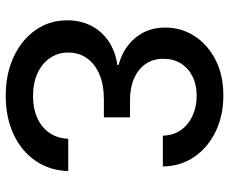

<svg xmlns="http://www.w3.org/2000/svg" viewBox="-84 -694 788 660"><g transform="rotate(90 310.0 -364.0)"><path d="M308.6 10.3Q233.9 10.3 175.3 -17.1Q116.7 -44.4 83.3 -92.3Q49.8 -140.1 49.8 -201.7Q49.8 -246.1 68.1 -282.5Q86.4 -318.8 120.6 -342.5Q154.8 -366.2 203.1 -373.5V-377.9Q145 -393.1 109.9 -435.5Q74.7 -478 74.7 -537.6Q74.7 -593.3 104 -638.7Q133.3 -684.1 185.8 -710.9Q238.3 -737.8 308.1 -737.8Q377 -737.8 431.9 -711.4Q486.8 -685.1 519 -638.2Q551.3 -591.3 552.2 -529.8H446.3Q445.3 -566.4 427 -592Q408.7 -617.7 377.9 -631.8Q347.2 -646 309.1 -646Q271 -646 242.4 -631.6Q213.9 -617.2 198 -591.6Q182.1 -565.9 182.1 -530.8Q182.1 -496.6 199.7 -470.9Q217.3 -445.3 248.8 -431.2Q280.3 -417 321.8 -417H383.3V-327.1H321.8Q272 -327.1 235.8 -311.8Q199.7 -296.4 180.2 -268.8Q160.6 -241.2 160.6 -205.1Q160.6 -168.9 179.7 -141.4Q198.7 -113.8 232.4 -98.6Q266.1 -83.5 309.6 -83.5Q352.1 -83.5 384.8 -97.9Q417.5 -112.3 436.5 -139.6Q455.6 -167 457 -204.6H567.9Q566.4 -141.6 533.4 -93Q500.5 -44.4 442.6 -17.1Q384.8 10.3 308.6 10.3Z"/></g></svg>

Font: Inter 20pt Medium
Style: Regular
Weight: 500
Version: Version 4.001;git-66647c0bb